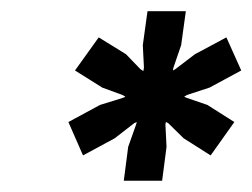

<svg xmlns="http://www.w3.org/2000/svg" viewBox="-20 -720 447 340"><path d="M199.2 -399.9 207 -460 221.2 -500 222.2 -503.9 217.8 -502 183.1 -475.1 127 -444.8 101.1 -503.9 157.2 -534.2 198.2 -546.9 202.1 -548.8 196.8 -551.8 161.1 -564.9 112.8 -595.2 154.8 -653.8 203.1 -624 229 -597.2 233.9 -594.2 234.9 -600.1 232.9 -640.1 241.2 -700.2H309.1L300.8 -640.1L287.1 -600.1L286.1 -595.2L290 -597.2L325.2 -624L380.9 -653.8L407.2 -595.2L351.1 -564.9L311 -551.8L306.2 -548.8L310.1 -546.9L347.2 -534.2L395 -503.9L353 -444.8L305.2 -475.1L277.8 -502L273.9 -503.9L272.9 -500L274.9 -460L267.1 -399.9Z"/></svg>

Font: Fivo Sans Modern
Style: Italic
Weight: 700
Designer: Alexander Slobzheninov
Foundry: Alexander Slobzheninov
Version: 1.0